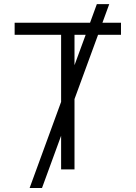

<svg xmlns="http://www.w3.org/2000/svg" viewBox="-20 -840 672 952"><path d="M126.8 92.3H188.2L283 -166.9V0H349.4V-348.7L466.3 -667.6H579.9V-727.3H487.9L521.7 -819.6H460.2L426.5 -727.3H52.6V-667.6H283V-334.9ZM349.4 -516.7V-667.6H404.8Z"/></svg>

Font: Karasuma Gothic
Style: Light
Weight: 300
Designer: Rasmus Andersson / Ryoko Nishizuka
Foundry: rsms
Version: Version 1.00